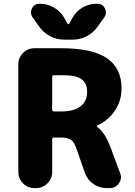

<svg xmlns="http://www.w3.org/2000/svg" viewBox="-20 -1008 709 1008"><path d="M263.7 -286.1Q253.9 -286.1 253.9 -276.4V-105.5Q253.9 -70.3 229 -45.4Q204.1 -20.5 168.9 -20.5H161.1Q126 -20.5 101.1 -45.4Q76.2 -70.3 76.2 -105.5V-669.9Q76.2 -705.1 101.1 -730Q126 -754.9 161.1 -754.9H298.8Q465.8 -754.9 542 -702.1Q618.2 -649.4 618.2 -543Q618.2 -475.6 578.1 -419.9Q542 -371.1 492.2 -350.6Q489.3 -348.6 489.3 -345.7Q489.3 -342.8 491.2 -340.8Q533.2 -309.6 561.5 -231.4L610.4 -99.6Q615.2 -88.9 615.2 -78.1Q615.2 -61.5 604.5 -45.9Q586.9 -20.5 555.7 -20.5H539.1Q501 -20.5 469.7 -42.5Q438.5 -64.5 425.8 -100.6L383.8 -220.7Q371.1 -260.7 353.5 -273.4Q335.9 -286.1 295.9 -286.1ZM308.6 -613.3H263.7Q253.9 -613.3 253.9 -603.5V-432.6Q253.9 -422.9 263.7 -422.9H301.8Q369.1 -422.9 403.3 -450.2Q437.5 -477.5 437.5 -525.4Q437.5 -570.3 408.7 -591.8Q379.9 -613.3 308.6 -613.3ZM334 -883.8Q335.9 -880.9 338.9 -880.9Q341.8 -880.9 343.8 -883.8L360.4 -914.1Q378.9 -948.2 413.1 -968.3Q447.3 -988.3 486.3 -988.3H491.2Q518.6 -988.3 530.3 -964.8Q536.1 -954.1 536.1 -943.4Q536.1 -930.7 528.3 -918L494.1 -870.1Q471.7 -836.9 436.5 -818.4Q401.4 -799.8 361.3 -799.8H317.4Q277.3 -799.8 242.2 -818.4Q207 -836.9 184.6 -870.1L150.4 -918Q142.6 -930.7 142.6 -943.4Q142.6 -954.1 148.4 -964.8Q160.2 -988.3 187.5 -988.3H190.4Q229.5 -988.3 263.7 -968.3Q297.9 -948.2 317.4 -914.1Z"/></svg>

Font: Gen Jyuu GothicX Heavy
Style: Bold
Weight: 900
Designer: [Source Han Sans]
Ryoko NISHIZUKA  (kana & ideographs); Paul D. Hunt (Latin, Greek & Cyrillic); Wenlong ZHANG  (bopomofo
Version: Version 1.002.20150607